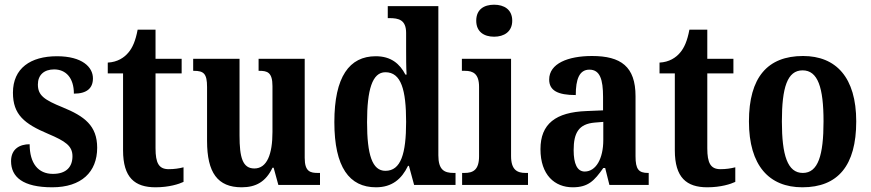

<svg xmlns="http://www.w3.org/2000/svg" viewBox="-20 -786 3700 816"><path d="M202 10C326 10 393 -55 393 -158C393 -252 339 -292 246 -330C167 -362 141 -381 141 -427C141 -467 167 -491 210 -491C260 -491 294 -455 294 -388C349 -388 375 -411 375 -453C375 -501 329 -547 222 -547C110 -547 35 -496 35 -392C35 -299 83 -260 185 -217C258 -186 288 -166 288 -122C288 -78 263 -47 205 -47C142 -47 106 -92 106 -173C65 -173 27 -154 27 -101C27 -34 77 10 202 10Z M641 10C699 10 741 -4 760 -13V-75C741 -70 720 -67 697 -67C655 -67 641 -93 641 -156V-474H752V-536H641V-660H565C556 -612 543 -583 526 -563C508 -541 479 -522 438 -520V-474H503V-147C503 -31 553 10 641 10Z M1007 10C1068 10 1110 -14 1138 -73H1143L1163 0H1340V-51H1332C1299 -51 1275 -56 1275 -115V-536H1079V-485H1082C1116 -485 1138 -479 1138 -420V-225C1138 -131 1115 -70 1061 -70C1011 -70 998 -117 998 -210V-536H801V-485H804C846 -485 860 -473 860 -416V-187C860 -52 905 10 1007 10Z M1578 10C1646 10 1687 -25 1714 -81H1718L1740 0H1916V-51H1908C1867 -51 1843 -65 1843 -126V-760H1628V-709H1635C1674 -709 1706 -702 1706 -646V-580C1706 -542 1706 -500 1708 -469H1703C1679 -515 1642 -547 1577 -547C1465 -547 1401 -460 1401 -267C1401 -75 1465 10 1578 10ZM1618 -60C1562 -60 1540 -128 1540 -267C1540 -404 1562 -479 1618 -479C1685 -479 1706 -404 1706 -268C1706 -133 1684 -60 1618 -60Z M2080 -630C2122 -630 2157 -651 2157 -698C2157 -746 2122 -766 2080 -766C2037 -766 2004 -746 2004 -698C2004 -651 2037 -630 2080 -630ZM1944 0H2224V-51H2214C2178 -51 2152 -64 2152 -123V-536H1943V-485H1956C1991 -485 2016 -472 2016 -417V-122C2016 -64 1991 -51 1954 -51H1944Z M2414 10C2480 10 2506 -18 2544 -72H2552L2570 0H2737V-51H2734C2694 -51 2681 -67 2681 -122V-377C2681 -503 2619 -548 2496 -548C2394 -548 2314 -516 2314 -448C2314 -401 2351 -382 2427 -382C2427 -449 2442 -490 2485 -490C2530 -490 2543 -448 2543 -374V-317L2472 -314C2342 -309 2277 -260 2277 -152C2277 -42 2338 10 2414 10ZM2465 -57C2433 -57 2418 -90 2418 -148C2418 -222 2440 -259 2507 -265L2544 -268V-191C2544 -112 2513 -57 2465 -57Z M2986 10C3044 10 3086 -4 3105 -13V-75C3086 -70 3065 -67 3042 -67C3000 -67 2986 -93 2986 -156V-474H3097V-536H2986V-660H2910C2901 -612 2888 -583 2871 -563C2853 -541 2824 -522 2783 -520V-474H2848V-147C2848 -31 2898 10 2986 10Z M3390 10C3541 10 3619 -82 3619 -270C3619 -457 3533 -548 3393 -548C3242 -548 3163 -457 3163 -270C3163 -82 3249 10 3390 10ZM3392 -51C3327 -51 3303 -126 3303 -270C3303 -414 3326 -487 3391 -487C3456 -487 3480 -414 3480 -270C3480 -126 3457 -51 3392 -51Z"/></svg>

Font: Noto Serif Georgian Condensed Bold
Style: Regular
Weight: 700
Width: 3
Designer: Monotype Design Team, Akaki Razmadze
Foundry: Google LLC
Version: Version 2.003